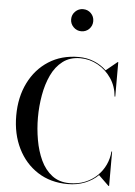

<svg xmlns="http://www.w3.org/2000/svg" viewBox="-67 -1099 813 1159"><g transform="rotate(5 340.0 -520.0)"><path d="M388 10Q283.5 10 206 -39.8Q128.5 -89.5 85.5 -176.5Q42.5 -263.5 42.5 -375Q42.5 -486.5 85.5 -573.5Q128.5 -660.5 206 -710.2Q283.5 -760 388 -760Q437.5 -760 480.8 -742.5Q524 -725 556 -694L624.5 -750H628V-541H624Q619 -602.5 586.5 -650.5Q554 -698.5 504.2 -726Q454.5 -753.5 398 -753.5Q335.5 -753.5 292.2 -720.5Q249 -687.5 223.2 -632.5Q197.5 -577.5 185.8 -510.5Q174 -443.5 174 -375Q174 -307 185.8 -239.8Q197.5 -172.5 223.2 -117.5Q249 -62.5 292.2 -29.5Q335.5 3.5 398 3.5Q449.5 3.5 491.5 -13.5Q533.5 -30.5 564.5 -60.2Q595.5 -90 613.2 -128.2Q631 -166.5 634 -209H638V0H634.5L572 -60.5Q539.5 -28 492.2 -9Q445 10 388 10ZM389 -916Q361.5 -916 341.8 -935.8Q322 -955.5 322 -983Q322 -1011 341.8 -1030.5Q361.5 -1050 389 -1050Q417.5 -1050 436.8 -1030.5Q456 -1011 456 -983Q456 -955 436.8 -935.5Q417.5 -916 389 -916Z"/></g></svg>

Font: Bodoni Moda 48pt Medium
Style: Regular
Weight: 500
Designer: Owen Earl
Foundry: indestructible type
Version: Version 2.005